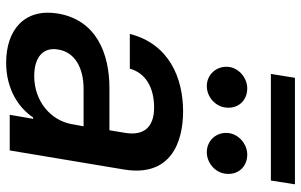

<svg xmlns="http://www.w3.org/2000/svg" viewBox="-194 -755 960 612"><g transform="rotate(90 286.0 -449.0)"><path d="M179.7 11.4C267.8 11.4 326 -31.6 354.4 -74.6H358.7L345.9 0H459.5L520.2 -363.6C545.5 -515.3 430.4 -552.6 335.2 -552.6C228.7 -552.6 120 -508.2 88.1 -382.8H198.9C212 -430.8 256 -460.2 322.8 -460.2C386.7 -460.2 412.6 -426.1 403.8 -369.7L395.2 -317.8H260.7C151.6 -317.8 44 -277 23.1 -153.4C5.7 -46.5 76 11.4 179.7 11.4ZM137.8 -154.1C146 -207.4 196 -235.4 262.8 -235.4H382.5L375.4 -196C363.6 -132.8 305 -78.1 222.3 -78.1C165.1 -78.1 129.3 -104.4 137.8 -154.1ZM193.5 -700.3C187.9 -661.9 215.9 -628.2 254.3 -628.2C288.4 -628.2 317.8 -654.5 322.4 -685.4C328.8 -725.5 302.6 -757.1 261.7 -757.1C230.1 -757.1 198.9 -733 193.5 -700.3ZM215.6 -832.4H555.4L567.5 -909.1H228ZM404.5 -700.3C398.1 -660.9 426.8 -628.2 465.2 -628.2C499.3 -628.2 528.8 -654.5 533.4 -685.4C539.8 -725.5 513.5 -757.1 472.7 -757.1C441.1 -757.1 410.2 -733 404.5 -700.3Z"/></g></svg>

Font: Magic Ui Pro Semi Bold
Style: Italic
Weight: 600
Italic angle: -9.39999°
Designer: Stefan Endress, Andreas Faust
Version: Version 1.000;FEAKit 1.0